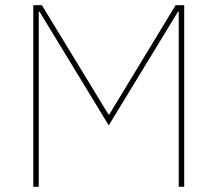

<svg xmlns="http://www.w3.org/2000/svg" viewBox="-20 -718 836 738"><path d="M667 -673H664L398 -236L132 -673H129V0H108V-698H141L397 -278H400L655 -698H688V0H667Z"/></svg>

Font: IBM Plex Sans Hebrew Thin
Style: Regular
Weight: 100
Designer: Mike Abbink, Paul van der Laan, Pieter van Rosmalen, Yanek Iontef
Foundry: Bold Monday
Version: Version 1.2